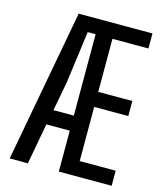

<svg xmlns="http://www.w3.org/2000/svg" viewBox="-118 -887 825 974"><g transform="rotate(15 294.5 -400.0)"><path d="M25.5 0 173.5 -800H561V-721H372V-442.5H551V-363.5H372V-79H561V0H283.5V-215H160.5L121 0ZM176.5 -294H283.5V-721.5H242L205.5 -448Z"/></g></svg>

Font: Big Shoulders Text Thin Medium
Style: Regular
Weight: 500
Version: Version 2.002